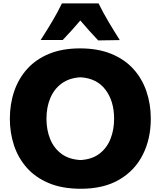

<svg xmlns="http://www.w3.org/2000/svg" viewBox="-20 -1117 962 1152"><path d="M465.3 15.6Q353.5 15.6 272.9 -18.3Q192.4 -52.2 140.6 -110.8Q88.9 -169.4 64 -245.1Q39.1 -320.8 39.1 -404.3Q39.1 -492.7 65.2 -569.3Q91.3 -646 143.6 -703.9Q195.8 -761.7 274.9 -794.2Q354 -826.7 460 -826.7Q567.9 -826.7 647.7 -793.9Q727.5 -761.2 780 -703.4Q832.5 -645.5 858.6 -568.8Q884.8 -492.2 884.8 -404.8Q884.8 -284.2 836.9 -189Q789.1 -93.8 695.6 -39.1Q602.1 15.6 465.3 15.6ZM462.9 -156.7Q531.7 -160.6 576.4 -194.6Q621.1 -228.5 642.8 -283.2Q664.6 -337.9 664.6 -404.8Q664.6 -510.7 612.5 -579.1Q560.5 -647.5 462.9 -653.3Q395.5 -649.4 350.1 -616.2Q304.7 -583 281.7 -528.3Q258.8 -473.6 258.8 -404.8Q258.8 -337.4 281 -282.7Q303.2 -228 348.4 -194.3Q393.6 -160.6 462.9 -156.7ZM569.3 -874.5Q541 -903.8 514.4 -933.8Q487.8 -963.9 461.9 -994.1Q436.5 -964.4 410.2 -935.1Q383.8 -905.8 356.4 -877H224.1Q259.3 -931.6 292.2 -986.8Q325.2 -1042 351.6 -1096.7H571.3Q598.1 -1042 630.9 -986.8Q663.6 -931.6 698.7 -876.5Z"/></svg>

Font: Pinar ExtraBold
Style: Regular
Weight: 800
Designer: Amin Abedi
Version: Version 3.000